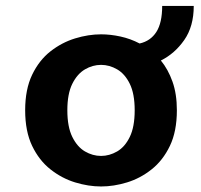

<svg xmlns="http://www.w3.org/2000/svg" viewBox="-20 -630 690 660"><path d="M327.5 11Q284 11 238.2 -3Q192.5 -17 153.5 -47.8Q114.5 -78.5 90.5 -128.5Q66.5 -178.5 66.5 -251Q66.5 -323 90.5 -373Q114.5 -423 153.5 -453.5Q192.5 -484 238.2 -498Q284 -512 327.5 -512Q359.5 -512 394 -504.5Q428.5 -497 460 -480.5Q497.5 -489 517.5 -520.2Q537.5 -551.5 537.5 -609.5H646Q646 -539 613.2 -492.2Q580.5 -445.5 533 -422Q558 -391.5 573 -349.2Q588 -307 588 -251Q588 -178.5 564 -128.5Q540 -78.5 501.2 -47.8Q462.5 -17 416.8 -3Q371 11 327.5 11ZM327.5 -94Q356 -94 382.8 -109.5Q409.5 -125 426.2 -159.5Q443 -194 443 -251Q443 -307.5 426.2 -341.8Q409.5 -376 382.8 -391.5Q356 -407 327.5 -407Q298.5 -407 272 -391.5Q245.5 -376 228.5 -341.8Q211.5 -307.5 211.5 -251Q211.5 -194 228.5 -159.5Q245.5 -125 272 -109.5Q298.5 -94 327.5 -94Z"/></svg>

Font: Trispace SemiBold
Style: Regular
Weight: 600
Designer: Tyler Finck
Foundry: Etcetera Type Company
Version: Version 1.210; ttfautohint (v1.8.3)